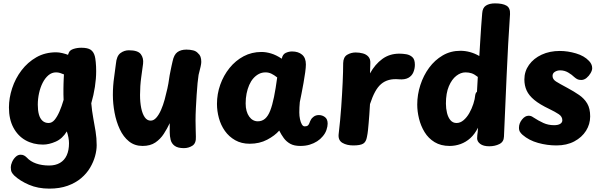

<svg xmlns="http://www.w3.org/2000/svg" viewBox="-20 -854 3557 1138"><path d="M33 -217Q33 -273 52 -331Q71 -389 107.5 -437Q144 -485 195.5 -514.5Q247 -544 313 -544Q330 -544 350.5 -539Q371 -534 383 -529L388 -542Q394 -557 415.5 -564Q437 -571 462 -571Q500 -571 517.5 -559Q535 -547 542 -521Q545 -511 547.5 -486Q550 -461 550 -432Q550 -388 542.5 -339Q535 -290 521 -242Q525 -196 532.5 -155.5Q540 -115 546.5 -75.5Q553 -36 553 7Q553 37 543.5 71.5Q534 106 514 140Q494 174 461 202Q428 230 381 247Q334 264 272 264Q205 264 151.5 241Q98 218 64 186Q55 177 49.5 167Q44 157 44 137Q44 124 51.5 106.5Q59 89 72.5 76Q86 63 102 63Q114 63 122.5 67.5Q131 72 139 80Q160 103 194 115Q228 127 271 127Q309 127 335.5 111.5Q362 96 375.5 66.5Q389 37 389 -5Q389 -21 385.5 -39.5Q382 -58 376 -75Q350 -32 310 -14.5Q270 3 235 3Q177 3 131.5 -22.5Q86 -48 59.5 -97.5Q33 -147 33 -217ZM204 -233Q204 -200 210.5 -176Q217 -152 231.5 -138.5Q246 -125 268 -125Q288 -125 303.5 -143.5Q319 -162 332.5 -193Q346 -224 357 -262Q356 -276 356 -295Q356 -314 356 -328Q356 -342 356.5 -356Q357 -370 357.5 -384.5Q358 -399 359 -413Q347 -418 336 -421.5Q325 -425 312 -425Q287 -425 267 -408Q247 -391 233 -363.5Q219 -336 211.5 -302Q204 -268 204 -233Z M667 -476Q671 -522 693.5 -539Q716 -556 744 -556Q797 -556 814.5 -533Q832 -510 828 -476Q824 -446 817 -395.5Q810 -345 810 -291Q810 -248 817 -213.5Q824 -179 838 -159Q852 -139 873 -139Q891 -139 906.5 -156.5Q922 -174 934.5 -202.5Q947 -231 956 -264Q965 -297 972 -329Q979 -361 982 -385Q983 -394 985.5 -407.5Q988 -421 991 -435.5Q994 -450 997 -464.5Q1000 -479 1003 -491Q1011 -530 1031.5 -545Q1052 -560 1085 -560Q1106 -560 1124.5 -555.5Q1143 -551 1154 -538Q1164 -530 1168.5 -517.5Q1173 -505 1173 -487Q1173 -477 1169 -459Q1165 -441 1157 -410Q1154 -393 1151 -361.5Q1148 -330 1145.5 -291.5Q1143 -253 1141 -213Q1139 -173 1139 -139Q1139 -108 1140 -82.5Q1141 -57 1141 -44Q1143 -5 1120.5 9.5Q1098 24 1070 24Q1034 24 1015.5 10.5Q997 -3 991.5 -25Q986 -47 986 -71Q986 -82 986 -95.5Q986 -109 986 -124Q971 -92 951 -61Q931 -30 901 -9.5Q871 11 825 11Q778 11 744.5 -16Q711 -43 690 -88Q669 -133 659 -186.5Q649 -240 649 -291Q649 -346 656.5 -396.5Q664 -447 667 -476Z M1266 -238Q1266 -297 1285.5 -352Q1305 -407 1340.5 -451Q1376 -495 1424 -520.5Q1472 -546 1530 -546Q1557 -546 1587 -537Q1617 -528 1650 -506Q1655 -532 1673.5 -540.5Q1692 -549 1711 -549Q1748 -549 1770.5 -530Q1793 -511 1793 -472Q1793 -455 1789 -425.5Q1785 -396 1779 -362.5Q1773 -329 1767 -298.5Q1761 -268 1757 -249Q1754 -219 1754 -188Q1754 -167 1758 -148Q1762 -129 1769 -117Q1776 -105 1786 -105Q1799 -105 1805 -110.5Q1811 -116 1814 -125Q1817 -134 1822 -143Q1828 -155 1840.5 -163.5Q1853 -172 1870 -172Q1890 -172 1906 -160Q1922 -148 1922 -121Q1922 -105 1915 -84Q1908 -63 1892 -45Q1879 -29 1859.5 -16.5Q1840 -4 1815.5 3.5Q1791 11 1760 11Q1723 11 1700 -2Q1677 -15 1662 -35.5Q1647 -56 1635 -80Q1609 -50 1563.5 -26Q1518 -2 1460 -2Q1411 -2 1374 -23Q1337 -44 1313 -78Q1289 -112 1277.5 -154Q1266 -196 1266 -238ZM1436 -241Q1436 -216 1441.5 -196.5Q1447 -177 1457 -163Q1467 -149 1480 -142Q1493 -135 1508 -135Q1533 -135 1551 -150.5Q1569 -166 1581.5 -198Q1594 -230 1604 -279Q1614 -328 1623 -395Q1604 -410 1588 -417.5Q1572 -425 1554 -425Q1532 -425 1514 -415.5Q1496 -406 1481.5 -389.5Q1467 -373 1457 -350Q1447 -327 1441.5 -299.5Q1436 -272 1436 -241Z M2014 -480Q2015 -516 2038 -529.5Q2061 -543 2088 -543Q2110 -543 2130.5 -537.5Q2151 -532 2163.5 -518Q2176 -504 2175 -480L2173 -419Q2203 -473 2246 -504.5Q2289 -536 2347 -536Q2367 -536 2388 -532.5Q2409 -529 2424 -515.5Q2439 -502 2439 -470Q2439 -447 2430 -425.5Q2421 -404 2400 -392.5Q2379 -381 2344 -384Q2311 -387 2285 -380Q2259 -373 2239 -356Q2219 -339 2203 -309.5Q2187 -280 2173 -237Q2171 -202 2169 -174.5Q2167 -147 2165 -124Q2163 -101 2161 -81.5Q2159 -62 2155 -43Q2150 -13 2132.5 -2.5Q2115 8 2074 8Q2036 8 2010 -7Q1984 -22 1987 -57Q1997 -142 2002.5 -220.5Q2008 -299 2011 -365.5Q2014 -432 2014 -480Z M2838 -775Q2840 -808 2860.5 -821Q2881 -834 2914 -834Q2959 -834 2982 -820.5Q3005 -807 3003 -770Q2991 -596 2983 -409.5Q2975 -223 2967 -44Q2966 -13 2939.5 0Q2913 13 2880 13Q2845 13 2826.5 -1Q2808 -15 2808 -34Q2808 -44 2809 -53Q2810 -62 2811.5 -73Q2813 -84 2813 -97Q2794 -59 2768 -35.5Q2742 -12 2710.5 -0.5Q2679 11 2645 11Q2593 11 2556 -11.5Q2519 -34 2496.5 -71Q2474 -108 2463.5 -151Q2453 -194 2453 -234Q2453 -293 2471.5 -350Q2490 -407 2523.5 -452.5Q2557 -498 2604 -525.5Q2651 -553 2709 -553Q2737 -553 2765 -545.5Q2793 -538 2821 -522Q2824 -568 2826.5 -612Q2829 -656 2832 -697.5Q2835 -739 2838 -775ZM2623 -240Q2623 -211 2629.5 -184.5Q2636 -158 2650 -141.5Q2664 -125 2686 -125Q2708 -125 2727.5 -141.5Q2747 -158 2761.5 -183.5Q2776 -209 2785.5 -238Q2795 -267 2797 -292Q2798 -297 2800 -301.5Q2802 -306 2807 -310L2812 -398Q2792 -414 2775.5 -419.5Q2759 -425 2739 -425Q2711 -425 2684.5 -404.5Q2658 -384 2640.5 -343Q2623 -302 2623 -240Z M3471 -493Q3479 -485 3484.5 -474Q3490 -463 3490 -450Q3490 -437 3480.5 -420.5Q3471 -404 3456.5 -392Q3442 -380 3425 -380Q3410 -380 3401 -385Q3392 -390 3384 -397Q3370 -411 3348 -424Q3326 -437 3300 -437Q3283 -437 3269 -428.5Q3255 -420 3255 -404Q3255 -384 3275.5 -371Q3296 -358 3343 -333Q3382 -312 3412.5 -291Q3443 -270 3460.5 -240.5Q3478 -211 3478 -164Q3478 -118 3453.5 -79Q3429 -40 3384 -16Q3339 8 3278 8Q3223 8 3169 -7Q3115 -22 3077 -55Q3069 -62 3062.5 -71.5Q3056 -81 3056 -97Q3056 -123 3074 -145.5Q3092 -168 3113 -168Q3121 -168 3127 -166Q3133 -164 3140 -159Q3172 -138 3201 -125Q3230 -112 3264 -112Q3288 -112 3300.5 -120Q3313 -128 3313 -141Q3313 -163 3292 -177Q3271 -191 3236 -208Q3179 -235 3147 -261.5Q3115 -288 3101.5 -317.5Q3088 -347 3088 -383Q3088 -431 3115.5 -469.5Q3143 -508 3190.5 -530Q3238 -552 3298 -552Q3345 -552 3394 -537.5Q3443 -523 3471 -493Z"/></svg>

Font: Playpen Sans
Style: Bold
Weight: 700
Designer: Laura Meseguer, Veronika Burian, José Scaglione
Foundry: TypeTogether
Version: Version 1.001